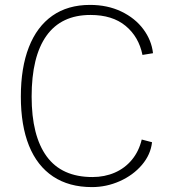

<svg xmlns="http://www.w3.org/2000/svg" viewBox="-20 -753 699 783"><path d="M604 -536 561 -529Q546 -603 492.2 -647.5Q438.5 -692 349 -692Q230 -692 169.5 -607.2Q109 -522.5 109 -359Q109 -199 170.5 -115Q232 -31 357 -31Q406.5 -31 448 -49Q489.5 -67 518 -101.5Q546.5 -136 558 -184L600 -173Q594.5 -122.5 558.8 -80.5Q523 -38.5 468.5 -14.2Q414 10 355 10Q261.5 10 196.5 -33.2Q131.5 -76.5 98.2 -159Q65 -241.5 65 -359Q65 -477 97.8 -560.8Q130.5 -644.5 193.5 -688.8Q256.5 -733 347 -733Q418.5 -733 474.8 -706Q531 -679 564.5 -634Q598 -589 604 -536Z"/></svg>

Font: Public Sans VF
Style: Regular
Weight: 400
Designer: Pablo Impallari, Rodrigo Fuenzalida (Modified by Dan O. Williams and USWDS)
Version: Version 1.003